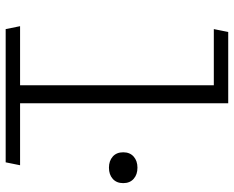

<svg xmlns="http://www.w3.org/2000/svg" viewBox="-92 -712 805 660"><g transform="rotate(90 310.0 -382.5)"><path d="M504 -404Q504 -427 518.8 -440Q533.5 -453 557 -453Q580.5 -453 595.2 -440Q610 -427 610 -404Q610 -381 595.2 -368Q580.5 -355 557 -355Q533.5 -355 518.8 -368Q504 -381 504 -404ZM273.5 0V-738L296 -715.5H80.5L90.5 -765H335.5V0ZM70.5 -49.5H548.5L538.5 0H80.5Z"/></g></svg>

Font: Monaspace Argon Var
Style: Regular
Weight: 400
Designer: Riley Cran and the Lettermatic Team
Version: Version 1.000 (Monaspace Argon Var)